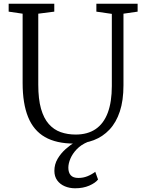

<svg xmlns="http://www.w3.org/2000/svg" viewBox="-20 -763 777 1031"><path d="M378.5 8Q282.5 8 221.2 -27.2Q160 -62.5 130.8 -134.8Q101.5 -207 101.5 -317.5V-689.5L26.5 -700.5V-743H271.5V-700.5L185.5 -689.5V-308.5Q185.5 -231 200.2 -179.2Q215 -127.5 242 -97Q269 -66.5 305.8 -53.5Q342.5 -40.5 386.5 -40.5Q450.5 -40.5 493.8 -70Q537 -99.5 558.8 -157.8Q580.5 -216 580.5 -301V-688.5L497.5 -700.5V-743H719V-700.5L643 -689.5V-305Q643 -223.5 623.5 -164.5Q604 -105.5 568 -67.2Q532 -29 483.8 -10.5Q435.5 8 378.5 8ZM383.5 248Q353 248 327.8 237.2Q302.5 226.5 287.2 205.5Q272 184.5 272 154.5Q272 119 289.5 89.5Q307 60 333 37Q359 14 384.5 -1L414 -5L451.5 -1Q415.5 14 392.5 38Q369.5 62 358.2 88.5Q347 115 347 137.5Q347 163.5 359.8 178Q372.5 192.5 401 192.5Q427 192.5 449.8 183.2Q472.5 174 491.5 159.5L506.5 201Q492 219.5 459.2 233.8Q426.5 248 383.5 248Z"/></svg>

Font: Merriweather 20pt Light
Style: Regular
Weight: 300
Version: Version 2.100